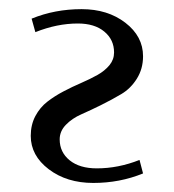

<svg xmlns="http://www.w3.org/2000/svg" viewBox="-20 -404 384 424"><path d="M47.9 -104Q47.9 -128.4 58.1 -147.7Q68.4 -167 84.5 -179.4Q100.6 -191.9 120.1 -202.1Q139.6 -212.4 159.4 -220.9Q179.2 -229.5 195.3 -238.5Q211.4 -247.6 221.7 -260Q231.9 -272.5 231.9 -288.1Q231.9 -316.4 210.4 -334.2Q189 -352.1 151.9 -352.1Q106 -352.1 58.1 -333L49.8 -362.8Q101.1 -383.8 160.2 -383.8Q217.8 -383.8 256.8 -353.8Q295.9 -323.7 295.9 -279.8Q295.9 -252 282.2 -230.2Q268.6 -208.5 248 -196.3Q227.5 -184.1 203.9 -172.4Q180.2 -160.6 159.7 -151.6Q139.2 -142.6 125.5 -128.4Q111.8 -114.3 111.8 -96.2Q111.8 -67.9 133.8 -50Q155.8 -32.2 193.8 -32.2Q241.2 -32.2 288.1 -50.8L295.9 -21Q244.6 0 186 0Q127.4 0 87.6 -30.3Q47.9 -60.5 47.9 -104Z"/></svg>

Font: Gawaa
Style: Regular
Weight: 400
Designer: T. Christopher White
Version: Version 1.0